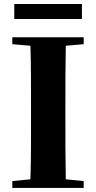

<svg xmlns="http://www.w3.org/2000/svg" viewBox="-20 -932 477 952"><path d="M50.8 -837.9V-912.1H386.2V-837.9ZM41 -712.9V-747.1H395V-712.9L306.2 -705.1Q304.7 -628.4 304.4 -550.8Q304.2 -473.1 304.2 -395V-352.1Q304.2 -274.9 304.4 -197.5Q304.7 -120.1 306.2 -43L395 -34.2V0H41V-34.2L130.9 -43Q133.3 -118.7 133.5 -195.8Q133.8 -272.9 133.8 -351.1V-395Q133.8 -473.1 133.5 -550.5Q133.3 -627.9 130.9 -705.1Z"/></svg>

Font: Source Han Serif TW Heavy
Style: Regular
Weight: 900
Designer: Ryoko NISHIZUKA Ë•øÂ°öÊ∂ºÂ≠ê (kana & ideographs); Frank Grie√ühammer (Latin, Greek & Cyrillic); Wenlong ZHANG Âº†ÊñáÈæô 
Foundry: Adobe
Version: Version 2.003;hotconv 1.1.1;makeotfexe 2.6.0